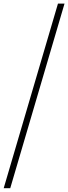

<svg xmlns="http://www.w3.org/2000/svg" viewBox="-64 -758 370 1040"><path d="M-44 261.5 250 -738.5H285.5L-8.5 261.5Z"/></svg>

Font: Newsreader 24pt Light
Style: Italic
Weight: 300
Italic angle: -17°
Designer: Hugues Gentile
Foundry: Production Type
Version: Version 1.003